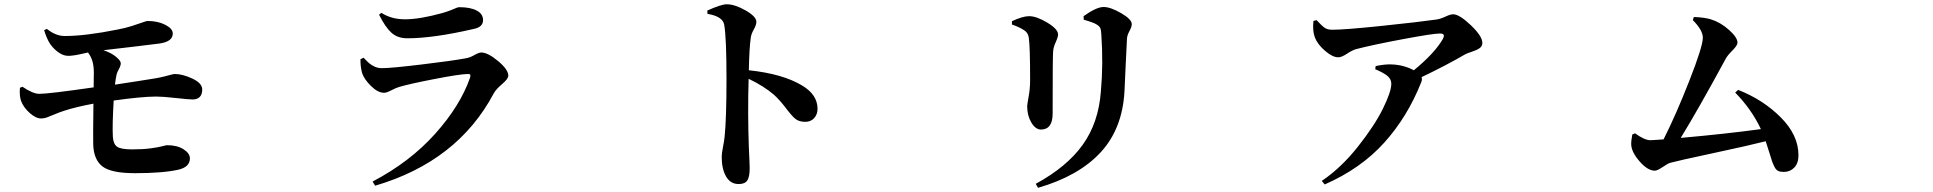

<svg xmlns="http://www.w3.org/2000/svg" viewBox="-20 -810 9040 898"><path d="M186.5 -668.9 199.2 -674.8Q242.2 -640.6 284.2 -641.6Q378.9 -641.6 530.3 -671.9Q566.4 -678.7 598.6 -689Q630.9 -699.2 647.9 -705.6Q665 -711.9 669.9 -711.9Q718.8 -711.9 753.4 -693.8Q788.1 -675.8 788.1 -653.3Q788.1 -615.2 725.6 -606.4Q618.2 -592.8 463.9 -575.2Q499 -563.5 522 -544.9Q544.9 -526.4 544.9 -513.7Q544.9 -502.9 536.1 -486.8Q527.3 -470.7 525.4 -461.9Q520.5 -439.5 517.6 -414.1Q563.5 -420.9 631.3 -431.6Q699.2 -442.4 705.1 -443.4Q728.5 -447.3 749.5 -452.6Q770.5 -458 781.2 -460.9Q792 -463.9 797.9 -463.9Q834 -463.9 879.9 -442.4Q925.8 -420.9 925.8 -391.6Q925.8 -346.7 882.8 -344.7Q863.3 -344.7 802.2 -351.6Q741.2 -358.4 710.9 -358.4Q644.5 -358.4 511.7 -339.8Q504.9 -225.6 507.8 -170.9Q509.8 -136.7 527.3 -124Q544.9 -111.3 598.6 -111.3Q648.4 -111.3 684.6 -116.2Q720.7 -121.1 738.8 -126Q756.8 -130.9 761.7 -130.9Q808.6 -130.9 838.4 -111.8Q868.2 -92.8 868.2 -69.3Q868.2 -29.3 815.4 -16.6Q742.2 0 611.3 0Q500 0 459 -31.7Q418 -63.5 416 -134.8Q415 -178.7 417 -325.2Q334 -309.6 280.3 -292Q258.8 -285.2 235.8 -275.4Q212.9 -265.6 199.2 -260.7Q185.5 -255.9 172.9 -255.9Q147.5 -255.9 118.7 -281.7Q89.8 -307.6 78.1 -338.9Q70.3 -363.3 73.2 -399.4L85 -404.3Q133.8 -371.1 164.1 -371.1Q208 -371.1 418 -401.4Q418.9 -442.4 418.9 -471.2Q418.9 -500 412.6 -522.5Q406.2 -544.9 391.6 -564.5Q381.8 -562.5 362.8 -558.1Q343.8 -553.7 327.6 -551.3Q311.5 -548.8 298.8 -548.8Q273.4 -548.8 247.1 -569.8Q220.7 -590.8 207 -617.2Q194.3 -641.6 186.5 -668.9Z M1673.8 -467.8Q1665 -499 1666 -533.2L1680.7 -540Q1698.2 -521.5 1708 -513.2Q1717.8 -504.9 1732.9 -498Q1748 -491.2 1766.6 -491.2Q1808.6 -491.2 1951.2 -508.3Q2093.8 -525.4 2157.2 -537.1Q2176.8 -540 2198.2 -552.2Q2219.7 -564.5 2230.5 -564.5Q2261.7 -564.5 2309.6 -524.4Q2357.4 -484.4 2357.4 -456.1Q2357.4 -441.4 2328.6 -417Q2299.8 -392.6 2289.1 -373Q2120.1 -54.7 1734.4 58.6L1722.7 39.1Q1897.5 -52.7 2015.1 -184.1Q2132.8 -315.4 2178.7 -447.3Q2181.6 -457 2178.7 -460.9Q2175.8 -464.8 2167 -463.9Q2127.9 -462.9 2012.2 -440.4Q1896.5 -418 1846.7 -403.3Q1833 -399.4 1810.5 -387.7Q1788.1 -376 1776.4 -376Q1747.1 -376 1714.8 -408.2Q1682.6 -440.4 1673.8 -467.8ZM2239.3 -715.8Q2239.3 -683.6 2196.3 -674.8Q2006.8 -630.9 1884.8 -630.9Q1839.8 -630.9 1811 -656.7Q1782.2 -682.6 1752.9 -741.2L1763.7 -750Q1810.5 -719.7 1874 -719.7Q1943.4 -719.7 2048.8 -749Q2069.3 -754.9 2086.9 -761.7Q2104.5 -768.6 2113.3 -772.5Q2122.1 -776.4 2127.9 -776.4Q2179.7 -776.4 2209.5 -760.7Q2239.3 -745.1 2239.3 -715.8Z M3289.1 -745.1 3288.1 -760.7Q3353.5 -790 3378.9 -790Q3417 -790 3467.3 -761.2Q3517.6 -732.4 3517.6 -708Q3517.6 -693.4 3505.4 -671.9Q3493.2 -650.4 3491.2 -631.8Q3484.4 -585 3482.4 -481.4Q3640.6 -464.8 3731.4 -410.2Q3803.7 -367.2 3803.7 -300.8Q3803.7 -275.4 3788.1 -257.8Q3772.5 -240.2 3746.1 -240.2Q3716.8 -240.2 3699.7 -254.4Q3682.6 -268.6 3655.8 -304.2Q3628.9 -339.8 3600.6 -366.2Q3551.8 -408.2 3481.4 -441.4Q3476.6 -280.3 3482.4 -121.1Q3483.4 -101.6 3484.4 -77.6Q3485.4 -53.7 3485.8 -41Q3486.3 -28.3 3486.3 -22.5Q3486.3 17.6 3475.1 34.2Q3463.9 50.8 3434.6 50.8Q3396.5 50.8 3376 15.6Q3355.5 -19.5 3355.5 -77.1Q3355.5 -91.8 3361.3 -121.6Q3367.2 -151.4 3369.1 -170.9Q3377.9 -255.9 3377.9 -440.4Q3377.9 -632.8 3367.2 -694.3Q3360.4 -733.4 3289.1 -745.1Z M5239.3 -382.8Q5229.5 -207 5127 -96.7Q5024.4 13.7 4835 68.4L4824.2 49.8Q4969.7 -29.3 5043.9 -132.8Q5118.2 -236.3 5128.9 -382.8Q5140.6 -510.7 5130.9 -650.4Q5129.9 -669.9 5126 -678.7Q5122.1 -687.5 5109.4 -695.3Q5096.7 -704.1 5048.8 -717.8L5047.9 -734.4Q5108.4 -777.3 5141.6 -777.3Q5173.8 -777.3 5223.6 -748.5Q5273.4 -719.7 5273.4 -697.3Q5273.4 -684.6 5262.7 -665Q5252 -645.5 5251 -629.9Q5249 -596.7 5244.6 -499.5Q5240.2 -402.3 5239.3 -382.8ZM4769.5 -668.9Q4747.1 -683.6 4712.9 -695.3V-710.9Q4763.7 -734.4 4793 -734.4Q4828.1 -734.4 4878.4 -704.1Q4928.7 -673.8 4928.7 -648.4Q4928.7 -636.7 4917.5 -612.3Q4906.2 -587.9 4905.3 -566.4Q4903.3 -538.1 4903.3 -279.3Q4903.3 -204.1 4848.6 -204.1Q4823.2 -204.1 4803.7 -236.8Q4784.2 -269.5 4784.2 -313.5Q4784.2 -320.3 4791 -357.9Q4797.9 -395.5 4797.9 -435.5Q4797.9 -590.8 4792 -631.8Q4789.1 -657.2 4769.5 -668.9Z M6123 -711.9 6137.7 -715.8Q6162.1 -689.5 6175.3 -680.2Q6188.5 -670.9 6210.9 -670.9Q6270.5 -670.9 6443.4 -689Q6616.2 -707 6699.2 -718.8Q6717.8 -721.7 6740.7 -732.4Q6763.7 -743.2 6776.4 -743.2Q6805.7 -743.2 6859.4 -691.9Q6913.1 -640.6 6913.1 -609.4Q6913.1 -593.8 6899.9 -584.5Q6886.7 -575.2 6863.8 -567.9Q6840.8 -560.5 6834 -556.6Q6745.1 -504.9 6628.9 -449.2Q6632.8 -437.5 6627 -424.8Q6562.5 -262.7 6453.6 -142.1Q6344.7 -21.5 6175.8 52.7L6162.1 36.1Q6252 -24.4 6330.6 -123.5Q6409.2 -222.7 6448.2 -302.2Q6487.3 -381.8 6487.3 -418Q6487.3 -440.4 6468.3 -455.6Q6449.2 -470.7 6412.1 -486.3L6414.1 -501Q6457 -509.8 6484.4 -508.8Q6543 -507.8 6592.8 -481.4Q6690.4 -561.5 6728.5 -627.9Q6735.4 -642.6 6731.9 -647.9Q6728.5 -653.3 6713.9 -653.3Q6682.6 -653.3 6539.6 -626.5Q6396.5 -599.6 6322.3 -580.1Q6304.7 -575.2 6279.8 -558.6Q6254.9 -542 6239.3 -542Q6211.9 -542 6176.8 -572.8Q6141.6 -603.5 6129.9 -634.8Q6118.2 -664.1 6123 -711.9Z M8095.7 -377 8109.4 -389.6Q8226.6 -343.8 8309.1 -260.7Q8391.6 -177.7 8391.6 -84Q8391.6 -46.9 8372.1 -26.4Q8352.5 -5.9 8323.2 -5.9Q8307.6 -5.9 8297.4 -10.3Q8287.1 -14.6 8279.8 -28.8Q8272.5 -43 8268.1 -55.7Q8263.7 -68.4 8254.9 -97.7Q8246.1 -127 8238.3 -149.4Q8162.1 -129.9 7993.2 -93.8Q7824.2 -57.6 7793 -48.8Q7783.2 -46.9 7757.3 -29.3Q7731.4 -11.7 7719.7 -11.7Q7686.5 -11.7 7648.9 -54.7Q7611.3 -97.7 7609.4 -132.8Q7608.4 -148.4 7614.3 -180.7L7627 -186.5Q7671.9 -154.3 7698.2 -154.3Q7702.1 -154.3 7710 -154.8Q7717.8 -155.3 7732.9 -156.2Q7748 -157.2 7760.7 -158.2Q7818.4 -272.5 7881.3 -432.6Q7944.3 -592.8 7944.3 -633.8Q7944.3 -668.9 7897.5 -715.8L7902.3 -730.5Q7953.1 -728.5 7981.4 -719.7Q8026.4 -706.1 8066.4 -670.4Q8106.4 -634.8 8106.4 -610.4Q8106.4 -597.7 8083 -574.2Q8059.6 -550.8 8051.8 -536.1Q7919.9 -293 7840.8 -165Q8049.8 -183.6 8215.8 -206.1Q8172.9 -297.9 8095.7 -377Z"/></svg>

Font: Bpmf Zihi Serif Bold
Style: Bold
Weight: 700
Foundry: But Ko
Version: Version 1.320